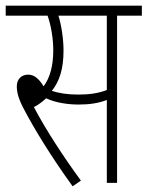

<svg xmlns="http://www.w3.org/2000/svg" viewBox="-20 -642 518 674"><path d="M391 -587H478V-622H0V-587H147C159 -554 167 -506 167 -466C167 -410 155 -368 133 -339C116 -367 99 -380 79 -380C55 -380 39 -364 39 -339C39 -316 46 -292 66 -255C98 -194 158 -94 235 12L264 -8C204 -90 141 -186 99 -266C113 -273 128 -284 142 -297C175 -281 220 -275 256 -275C296 -275 326 -280 355 -291V0H391ZM254 -310C216 -310 187 -315 162 -323C189 -357 203 -400 203 -465C203 -506 195 -557 185 -587H355V-326C324 -314 292 -310 254 -310Z"/></svg>

Font: Noto Sans ExtraCondensed ExtraLight
Style: Regular
Weight: 200
Width: 2
Designer: Monotype Design Team
Foundry: Monotype Imaging Inc.
Version: Version 2.013